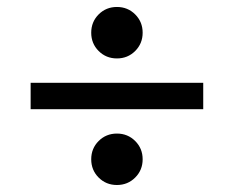

<svg xmlns="http://www.w3.org/2000/svg" viewBox="-20 -609 675 554"><path d="M317.4 -440.4Q286.1 -440.4 264.6 -461.9Q243.2 -483.4 243.2 -514.6Q243.2 -545.9 264.6 -567.4Q286.1 -588.9 317.4 -588.9Q348.6 -588.9 370.1 -567.4Q391.6 -545.9 391.6 -514.6Q391.6 -483.4 370.1 -461.9Q348.6 -440.4 317.4 -440.4ZM68.4 -293.9V-370.1H566.4V-293.9ZM317.4 -75.2Q286.1 -75.2 264.6 -96.7Q243.2 -118.2 243.2 -149.4Q243.2 -180.7 264.6 -202.1Q286.1 -223.6 317.4 -223.6Q348.6 -223.6 370.1 -202.1Q391.6 -180.7 391.6 -149.4Q391.6 -118.2 370.1 -96.7Q348.6 -75.2 317.4 -75.2Z"/></svg>

Font: Schibsted Grotesk
Style: Regular
Weight: 400
Designer: Bakken & Baeck AS, Henrik Kongsvoll
Foundry: Schibsted ASA
Version: Version 1.100; ttfautohint (v1.8.4.7-5d5b);gftools[0.9.25]